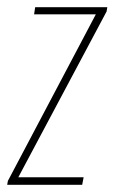

<svg xmlns="http://www.w3.org/2000/svg" viewBox="-39 -515 319 535"><path d="M-19 0 -17 -11 228 -475H56L59 -495H260L258 -483L12 -21H194L190 0Z"/></svg>

Font: Alumni Sans Thin Thin
Style: Italic
Weight: 250
Italic angle: -8°
Version: Version 1.016